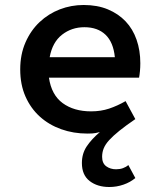

<svg xmlns="http://www.w3.org/2000/svg" viewBox="-20 -523 640 769"><path d="M418 226Q370 226 339 202Q308 178 308 130Q308 92 327.5 63Q347 34 380 6Q361 11 349 11.5Q337 12 330 12Q274 12 225 -5.5Q176 -23 139.5 -56Q103 -89 82 -136.5Q61 -184 61 -245Q61 -305 82 -353Q103 -401 138.5 -434.5Q174 -468 219.5 -485.5Q265 -503 315 -503Q370 -503 412 -485.5Q454 -468 483 -437.5Q512 -407 527 -364Q542 -321 542 -270Q542 -253 540.5 -237.5Q539 -222 537 -212H176Q186 -143 231 -110Q276 -77 345 -77Q384 -77 417 -88Q450 -99 483 -118L522 -46Q484 -20 458.5 0.5Q433 21 417.5 38Q402 55 395.5 71Q389 87 389 105Q389 131 405.5 143Q422 155 445 155Q460 155 472.5 150.5Q485 146 494 138L522 190Q502 207 474.5 216.5Q447 226 418 226ZM318 -414Q267 -414 228.5 -384Q190 -354 179 -294H440Q434 -354 402.5 -384Q371 -414 318 -414Z"/></svg>

Font: Source Code Pro Semibold
Style: Regular
Weight: 600
Monospace: yes
Designer: Paul D. Hunt, Teo Tuominen
Foundry: Adobe Systems Incorporated
Version: Version 2.030;PS 1.000;hotconv 16.6.51;makeotf.lib2.5.65220